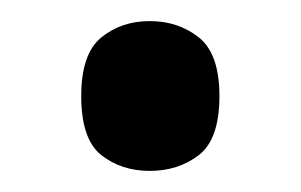

<svg xmlns="http://www.w3.org/2000/svg" viewBox="-20 -155 285 182"><path d="M122 7Q95 7 76 -8Q57 -23 57 -64Q57 -104 76 -119.5Q95 -135 122 -135Q149 -135 168.5 -119.5Q188 -104 188 -64Q188 -23 168.5 -8Q149 7 122 7Z"/></svg>

Font: Noto Serif Lao Condensed SemiBold
Style: Regular
Weight: 600
Width: 3
Designer: Monotype Design Team
Foundry: Monotype Imaging Inc.
Version: Version 2.003; ttfautohint (v1.8.4.7-5d5b)